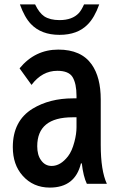

<svg xmlns="http://www.w3.org/2000/svg" viewBox="-20 -809 540 871"><path d="M430.2 -789.1Q408.7 -729 377.9 -698.2Q332 -650.9 250 -650.9Q167 -650.9 120.1 -700.2Q91.3 -730.5 70.3 -789.1H139.2Q157.7 -750.5 180.7 -734.9Q207 -717.8 250 -717.8Q308.1 -717.8 337.9 -750Q350.1 -763.7 361.3 -789.1ZM327.1 -362.8V-374Q327.1 -429.7 309.1 -459.5Q291.5 -487.8 240.2 -487.8Q170.9 -487.8 123 -423.8L68.8 -499Q138.7 -584 244.6 -584Q348.6 -584 396 -516.6Q437 -458.5 437 -357.9V-151.9Q437 -35.2 464.8 24.9H374Q357.9 -8.3 351.1 -67.9H347.2Q320.8 42 206.1 42Q130.4 42 82.5 -12.2Q38.1 -62 38.1 -141.6Q38.1 -260.7 127.9 -315.9Q205.1 -362.8 311 -362.8ZM327.1 -276.9H309.1Q148.9 -276.9 148.9 -145.5Q148.9 -106 166 -82.5Q184.1 -56.2 214.4 -56.2Q254.4 -56.2 288.6 -100.1Q306.6 -123.5 317.4 -165Q327.1 -201.2 327.1 -231.9Z"/></svg>

Font: BIZ UDGothic
Style: Bold
Weight: 700
Monospace: yes
Designer: TypeBank Co., Ltd.
Foundry: Morisawa Inc.
Version: Version 1.05